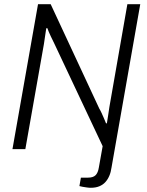

<svg xmlns="http://www.w3.org/2000/svg" viewBox="-20 -706 694 909"><path d="M410 183Q401 183 391 181.5Q381 180 371.5 178.5Q362 177 356 175L363 135H397Q421 135 432.5 123.5Q444 112 448 87L466 -14L237 -500Q231 -512 220.5 -534Q210 -556 204 -573L199 -572Q197 -556 193.5 -535.5Q190 -515 188 -498L100 0H39L160 -686H220L450 -192Q455 -184 461 -171Q467 -158 472.5 -145Q478 -132 482 -122H486Q489 -140 492 -160Q495 -180 498 -200L583 -686H644L508 87Q505 109 497.5 126.5Q490 144 478.5 156.5Q467 169 450 176Q433 183 410 183Z"/></svg>

Font: Archivo SemiCondensed ExtraLight
Style: Italic
Weight: 250
Width: 4
Italic angle: -10°
Designer: Hector Gatti
Foundry: Omnibus-Type
Version: Version 2.001